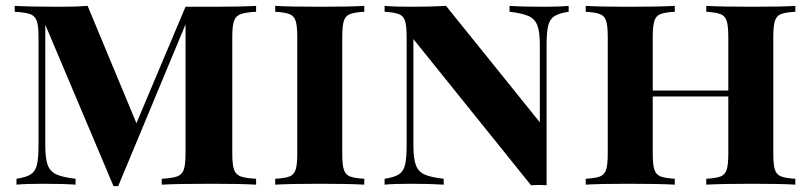

<svg xmlns="http://www.w3.org/2000/svg" viewBox="-20 -628 2759 653"><path d="M770 -502V-106Q770 -68 776 -51Q782 -34 798.5 -28Q815 -22 851 -20V0Q797 -3 700 -3Q584 -3 530 0V-20Q566 -22 582.5 -28Q599 -34 605 -51Q611 -68 611 -106V-545L382 5H366L134 -544V-134Q134 -90 142 -67.5Q150 -45 171.5 -35Q193 -25 237 -20V0Q194 -3 123 -3Q68 -3 36 0V-20Q69 -25 84.5 -35Q100 -45 105.5 -67Q111 -89 111 -134V-502Q111 -540 105 -557Q99 -574 82.5 -580Q66 -586 30 -588V-608Q82 -605 189 -605Q241 -605 278 -608L444 -209L611 -605H700Q797 -605 851 -608V-588Q815 -586 798.5 -580Q782 -574 776 -557Q770 -540 770 -502Z M1219 -588Q1185 -586 1170 -580Q1155 -574 1149.5 -557Q1144 -540 1144 -502V-106Q1144 -68 1149.5 -51Q1155 -34 1170 -28Q1185 -22 1219 -20V0Q1168 -3 1071 -3Q966 -3 916 0V-20Q950 -22 965 -28Q980 -34 985.5 -51Q991 -68 991 -106V-502Q991 -540 985.5 -557Q980 -574 964.5 -580Q949 -586 916 -588V-608Q965 -605 1071 -605Q1168 -605 1219 -608Z M1914 -588Q1881 -583 1865.5 -573Q1850 -563 1844.5 -541Q1839 -519 1839 -474V2L1812 1L1786 2L1386 -495V-134Q1386 -90 1394 -67.5Q1402 -45 1423 -35Q1444 -25 1489 -20V0Q1444 -3 1375 -3Q1320 -3 1288 0V-20Q1321 -25 1336.5 -35Q1352 -45 1357.5 -67Q1363 -89 1363 -134V-502Q1363 -540 1357.5 -557Q1352 -574 1336.5 -580Q1321 -586 1288 -588V-608Q1320 -605 1375 -605Q1446 -605 1497 -608L1816 -212V-474Q1816 -518 1808 -540.5Q1800 -563 1778.5 -573Q1757 -583 1713 -588V-608Q1757 -605 1827 -605Q1883 -605 1914 -608Z M2685 -588Q2651 -586 2636 -580Q2621 -574 2615.5 -557Q2610 -540 2610 -502V-106Q2610 -68 2615.5 -51Q2621 -34 2636.5 -28Q2652 -22 2685 -20V0Q2639 -3 2539 -3Q2438 -3 2382 0V-20Q2416 -22 2431 -28Q2446 -34 2451.5 -51Q2457 -68 2457 -106V-300H2200V-106Q2200 -68 2205.5 -51Q2211 -34 2226.5 -28Q2242 -22 2275 -20V0Q2220 -3 2118 -3Q2020 -3 1972 0V-20Q2006 -22 2021 -28Q2036 -34 2041.5 -51Q2047 -68 2047 -106V-502Q2047 -540 2041.5 -557Q2036 -574 2020.5 -580Q2005 -586 1972 -588V-608Q2020 -605 2118 -605Q2220 -605 2275 -608V-588Q2241 -586 2226 -580Q2211 -574 2205.5 -557Q2200 -540 2200 -502V-320H2457V-502Q2457 -540 2451.5 -557Q2446 -574 2430.5 -580Q2415 -586 2382 -588V-608Q2438 -605 2539 -605Q2639 -605 2685 -608Z"/></svg>

Font: Playfair Display SC
Style: Bold
Weight: 700
Designer: Claus Eggers Sørensen
Foundry: Claus Eggers Sørensen
Version: Version 1.200; ttfautohint (v1.6)